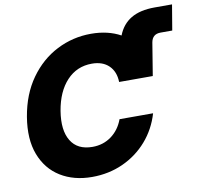

<svg xmlns="http://www.w3.org/2000/svg" viewBox="-88 -914 1083 1021"><g transform="rotate(-10 453.0 -403.0)"><path d="M329.1 11.7Q230.5 11.7 158.7 -32.7Q86.9 -77.1 54.7 -161.1Q22.5 -245.1 42 -363.3Q62 -482.4 122.1 -566.7Q182.1 -650.9 268.6 -695.1Q355 -739.3 453.6 -739.3Q544.9 -739.3 612.8 -702.1Q635.3 -760.3 684.1 -789.3Q732.9 -818.4 811.5 -818.4H905.8L882.8 -681.2H819.8Q775.4 -681.2 767.6 -637.2L738.8 -460.9H557.1Q555.7 -517.1 522.2 -549.6Q488.8 -582 430.7 -582Q349.6 -582 295.2 -523.9Q240.7 -465.8 223.6 -363.3Q207 -261.2 242.2 -203.4Q277.3 -145.5 358.4 -145.5Q416.5 -145.5 460.4 -177.7Q504.4 -210 524.9 -265.6H706.1Q681.6 -182.6 627 -120.1Q572.3 -57.6 495.6 -22.9Q418.9 11.7 329.1 11.7Z"/></g></svg>

Font: Inter Display Extra Bold
Style: Italic
Weight: 800
Italic angle: -9.39999°
Designer: Rasmus Andersson
Foundry: rsms
Version: Version 4.000;git-4fc901f